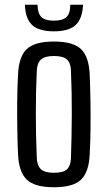

<svg xmlns="http://www.w3.org/2000/svg" viewBox="-20 -782 454 809"><path d="M207 7Q126 7 92.5 -25.5Q59 -58 56 -133Q54 -174 53 -233Q52 -292 52.5 -354.5Q53 -417 56 -467Q59 -543 92.5 -575Q126 -607 207 -607Q289 -607 322 -574.5Q355 -542 358 -467Q360 -421 361 -362.5Q362 -304 361.5 -244Q361 -184 358 -133Q355 -58 322 -25.5Q289 7 207 7ZM207 -54Q247 -54 262.5 -69Q278 -84 279 -116Q282 -207 282.5 -298Q283 -389 279 -484Q278 -517 262 -531.5Q246 -546 207 -546Q169 -546 152.5 -531Q136 -516 135 -482Q131 -402 131 -306Q131 -210 135 -118Q136 -84 152.5 -69Q169 -54 207 -54ZM85 -762H138Q139 -725 154.5 -710Q170 -695 207 -695Q244 -695 260 -710Q276 -725 276 -762H330Q327 -702 298 -676Q269 -650 207 -650Q145 -650 116 -676Q87 -702 85 -762Z"/></svg>

Font: Big Shoulders Text
Style: Regular
Weight: 400
Designer: Patric King
Foundry: XO Type Co
Version: Version 1.000; ttfautohint (v1.8.2)